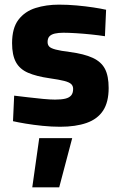

<svg xmlns="http://www.w3.org/2000/svg" viewBox="-20 -534 518 827"><path d="M119 273 149 61H291L235 273ZM239 12Q202 12 163 8Q124 4 91 -1.5Q58 -7 36 -12L41 -122Q67 -119 100 -115Q133 -111 165 -108Q197 -105 217 -105Q244 -105 261 -109Q278 -113 286.5 -123Q295 -133 295 -151Q295 -164 286.5 -172Q278 -180 256.5 -185.5Q235 -191 193 -197Q137 -205 101 -220.5Q65 -236 48.5 -266.5Q32 -297 32 -348Q32 -413 59.5 -449Q87 -485 133 -499.5Q179 -514 234 -514Q272 -514 310.5 -510.5Q349 -507 382 -502Q415 -497 437 -492L432 -378Q407 -382 373.5 -385.5Q340 -389 307.5 -391Q275 -393 253 -393Q232 -393 216.5 -389.5Q201 -386 193 -377.5Q185 -369 185 -353Q185 -341 192 -333.5Q199 -326 220 -320.5Q241 -315 281 -310Q342 -302 379 -285Q416 -268 432 -237.5Q448 -207 448 -155Q448 -94 424 -57.5Q400 -21 353 -4.5Q306 12 239 12Z"/></svg>

Font: Cairo Play ExtraBold
Style: Regular
Weight: 800
Version: Version 3.119